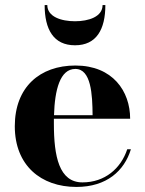

<svg xmlns="http://www.w3.org/2000/svg" viewBox="-20 -729 573 759"><path d="M167 -709H156.5C156.5 -613 191.5 -550 276.5 -550C361.5 -550 396.5 -613 396.5 -709H385.5C385.5 -662.5 330 -645 276.5 -645C222.5 -645 167 -662.5 167 -709ZM497.5 -139H483C458 -63 394.5 -8 306 -8C213.5 -8 193 -111 193 -240C193 -246.5 193 -253 193 -259.5H494.5C494.5 -368.5 425.5 -470 278 -470C138 -470 38.5 -385 38.5 -230C38.5 -75 142 10 282 10C402 10 471.5 -54 497.5 -139ZM278 -456.5C340 -456.5 345.5 -356 346 -273.5H193.5C196.5 -373.5 217 -456.5 278 -456.5Z"/></svg>

Font: Bodoni* 16pt
Style: Bold
Weight: 700
Version: Version 2.3